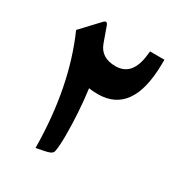

<svg xmlns="http://www.w3.org/2000/svg" viewBox="-170 -839 899 959"><g transform="rotate(30 279.0 -360.0)"><path d="M314.9 -552.2Q410.6 -552.2 425.3 -678.2L428.2 -702.6H511.2L510.7 -672.9Q506.3 -387.2 308.1 -387.2Q277.3 -387.2 256.3 -391.1Q273.4 -262.7 273.4 -127.4Q273.4 -70.3 267.1 -35.6Q264.6 -22 246.8 -15.4Q229 -8.8 173.8 1Q170.9 -348.1 54.7 -610.8L149.9 -712.4Q167.5 -731.4 176.3 -706.5Q180.2 -695.3 190.4 -667Q200.7 -638.7 206.5 -622.1Q230.5 -552.2 314.9 -552.2Z"/></g></svg>

Font: Sahel FD-WOL
Style: Bold-FD-WOL
Weight: 700
Foundry: Saber Rastikerdar (saber.rastikerdar@gmail.com)
Version: Version 2.0.2